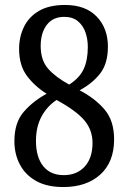

<svg xmlns="http://www.w3.org/2000/svg" viewBox="-20 -744 517 774"><path d="M235 10Q169 10 125.5 -14.5Q82 -39 60 -81Q38 -123 38 -175Q38 -250 76 -293.5Q114 -337 168 -366Q119 -397 88 -439Q57 -481 57 -547Q57 -595 76.5 -635.5Q96 -676 137 -700Q178 -724 242 -724Q325 -724 370 -677Q415 -630 415 -556Q415 -488 384 -448Q353 -408 301 -380Q364 -347 402 -302Q440 -257 440 -182Q440 -91 384.5 -40.5Q329 10 235 10ZM259 -403Q301 -430 317.5 -466Q334 -502 334 -555Q334 -586 324.5 -613.5Q315 -641 294 -658.5Q273 -676 239 -676Q193 -676 168.5 -643.5Q144 -611 144 -559Q144 -501 174 -467Q204 -433 259 -403ZM237 -38Q290 -38 321.5 -72.5Q353 -107 353 -168Q353 -220 320 -259Q287 -298 208 -341Q169 -315 147 -273.5Q125 -232 125 -176Q125 -111 154 -74.5Q183 -38 237 -38Z"/></svg>

Font: Noto Serif Condensed
Style: Regular
Weight: 400
Width: 3
Designer: Monotype Design Team
Foundry: Monotype Imaging Inc.
Version: Version 2.013; ttfautohint (v1.8.4.7-5d5b)